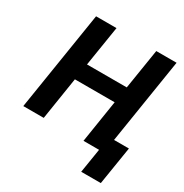

<svg xmlns="http://www.w3.org/2000/svg" viewBox="-198 -866 1146 1196"><g transform="rotate(30 374.5 -268.5)"><path d="M36 0H183L231 -305H517L469 0H581L553 174H694L738 -100H631L728 -711H582L536 -423H250L296 -711H149Z"/></g></svg>

Font: Asimov Pro
Style: BdObl
Weight: 700
Designer: Google
Version: Version 2.000980; 2014